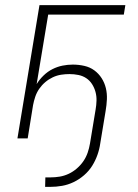

<svg xmlns="http://www.w3.org/2000/svg" viewBox="-20 -540 540 749"><path d="M156 189 157 152H177Q195 152 213 149Q231 146 248 138Q265 130 280 117Q295 104 305.5 88.5Q316 73 322 55.5Q328 38 331 20L353 -113Q356 -130 356.5 -147.5Q357 -165 352.5 -181.5Q348 -198 339 -212Q330 -226 316.5 -235Q303 -244 286 -247.5Q269 -251 251 -251Q235 -251 218.5 -248.5Q202 -246 186 -238.5Q170 -231 156.5 -219.5Q143 -208 133 -193.5Q123 -179 117.5 -162.5Q112 -146 109 -130L88 0H48L134 -520H469L463 -483H168L123 -212Q134 -230 150 -245.5Q166 -261 185 -270.5Q204 -280 224 -284Q244 -288 264 -288Q287 -288 309 -283Q331 -278 348 -265.5Q365 -253 376.5 -235Q388 -217 393 -196Q398 -175 397 -152.5Q396 -130 392 -107L371 20Q368 42 360 64.5Q352 87 339.5 107Q327 127 308 143.5Q289 160 267 170.5Q245 181 222 185Q199 189 176 189Z"/></svg>

Font: Iosevka Extralight
Style: Italic
Weight: 200
Italic angle: -9°
Monospace: yes
Designer: Belleve Invis
Foundry: Belleve Invis
Version: Version 32.5.0; ttfautohint (v1.8.4)